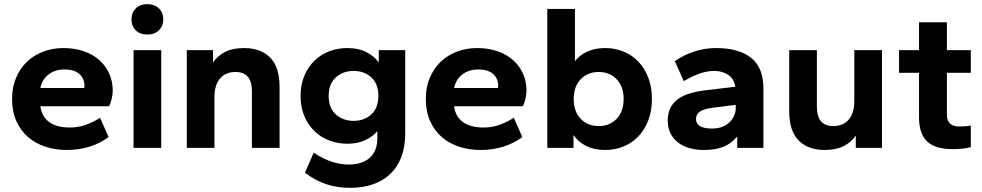

<svg xmlns="http://www.w3.org/2000/svg" viewBox="-20 -711 4723 923"><path d="M301 10Q247 10 199 -5.5Q151 -21 115.5 -51.5Q80 -82 59 -128Q38 -174 38 -235Q38 -291 57 -336.5Q76 -382 109.5 -414Q143 -446 188 -463Q233 -480 285 -480Q338 -480 382 -465Q426 -450 457 -422.5Q488 -395 505 -357.5Q522 -320 522 -275Q522 -258 517 -236Q512 -214 504 -200H174Q181 -149 217.5 -123.5Q254 -98 315 -98Q357 -98 393 -111Q429 -124 461 -145L502 -52Q417 10 301 10ZM289 -377Q244 -377 213 -352.5Q182 -328 174 -288H385Q386 -291 386 -298Q386 -333 362 -355Q338 -377 289 -377Z M622 0V-470H755V0ZM688 -545Q653 -545 632.5 -565.5Q612 -586 612 -618Q612 -650 632.5 -670.5Q653 -691 688 -691Q723 -691 744 -670.5Q765 -650 765 -618Q765 -586 744 -565.5Q723 -545 688 -545Z M1191 0V-273Q1191 -365 1112 -365Q1065 -365 1038 -334Q1011 -303 1011 -244V0H878V-470H1004V-411Q1026 -443 1062.5 -461.5Q1099 -480 1153 -480Q1233 -480 1278.5 -434.5Q1324 -389 1324 -293V0Z M1650 -20Q1605 -20 1564.5 -35Q1524 -50 1493 -79.5Q1462 -109 1443.5 -151.5Q1425 -194 1425 -250Q1425 -305 1443.5 -348Q1462 -391 1493 -420.5Q1524 -450 1564.5 -465Q1605 -480 1650 -480Q1703 -480 1741 -460.5Q1779 -441 1801 -411V-470H1928V-69Q1928 -6 1909.5 43Q1891 92 1856.5 125Q1822 158 1773 175Q1724 192 1663 192Q1602 192 1548.5 174.5Q1495 157 1446 119L1488 23Q1535 54 1576.5 67Q1618 80 1656 80Q1720 80 1757 48Q1794 16 1794 -47V-81Q1772 -54 1735.5 -37Q1699 -20 1650 -20ZM1680 -130Q1731 -130 1765 -161Q1799 -192 1799 -250Q1799 -308 1765 -339Q1731 -370 1680 -370Q1629 -370 1594.5 -339Q1560 -308 1560 -250Q1560 -192 1594.5 -161Q1629 -130 1680 -130Z M2290 10Q2236 10 2188 -5.5Q2140 -21 2104.5 -51.5Q2069 -82 2048 -128Q2027 -174 2027 -235Q2027 -291 2046 -336.5Q2065 -382 2098.5 -414Q2132 -446 2177 -463Q2222 -480 2274 -480Q2327 -480 2371 -465Q2415 -450 2446 -422.5Q2477 -395 2494 -357.5Q2511 -320 2511 -275Q2511 -258 2506 -236Q2501 -214 2493 -200H2163Q2170 -149 2206.5 -123.5Q2243 -98 2304 -98Q2346 -98 2382 -111Q2418 -124 2450 -145L2491 -52Q2406 10 2290 10ZM2278 -377Q2233 -377 2202 -352.5Q2171 -328 2163 -288H2374Q2375 -291 2375 -298Q2375 -333 2351 -355Q2327 -377 2278 -377Z M2889 10Q2836 10 2797.5 -9.5Q2759 -29 2737 -62V0H2611V-668H2744V-417Q2766 -446 2803 -463Q2840 -480 2889 -480Q2937 -480 2978 -463Q3019 -446 3049 -414.5Q3079 -383 3096.5 -337.5Q3114 -292 3114 -235Q3114 -178 3096.5 -132.5Q3079 -87 3049 -55.5Q3019 -24 2978 -7Q2937 10 2889 10ZM2858 -105Q2911 -105 2944.5 -140Q2978 -175 2978 -235Q2978 -295 2944.5 -330Q2911 -365 2858 -365Q2805 -365 2771.5 -330Q2738 -295 2738 -235Q2738 -175 2771.5 -140Q2805 -105 2858 -105Z M3363 10Q3326 10 3294.5 1Q3263 -8 3239.5 -26Q3216 -44 3203 -70.5Q3190 -97 3190 -132Q3190 -167 3203 -192.5Q3216 -218 3239.5 -235Q3263 -252 3294.5 -261.5Q3326 -271 3363 -276L3515 -294Q3508 -334 3479.5 -352Q3451 -370 3413 -370Q3381 -370 3346.5 -358.5Q3312 -347 3267 -321L3224 -417Q3269 -448 3319.5 -464Q3370 -480 3421 -480Q3533 -480 3591.5 -432.5Q3650 -385 3650 -286V0H3524V-55Q3495 -20 3457 -5Q3419 10 3363 10ZM3403 -93Q3430 -93 3451 -101Q3472 -109 3486.5 -123Q3501 -137 3509 -154.5Q3517 -172 3517 -192V-207L3406 -193Q3366 -188 3346 -175.5Q3326 -163 3326 -139Q3326 -93 3403 -93Z M3945 10Q3865 10 3819.5 -35.5Q3774 -81 3774 -177V-470H3907V-197Q3907 -105 3986 -105Q4033 -105 4060 -136Q4087 -167 4087 -226V-470H4220V0H4094V-59Q4072 -27 4035.5 -8.5Q3999 10 3945 10Z M4561 6Q4475 6 4436.5 -31.5Q4398 -69 4398 -147V-361H4302V-470H4398V-604H4532V-470H4647V-361H4532V-160Q4532 -103 4591 -103Q4603 -103 4619.5 -104Q4636 -105 4647 -107V-4Q4631 1 4607.5 3.5Q4584 6 4561 6Z"/></svg>

Font: Celebes
Style: Bold
Weight: 700
Designer: Anugrah Pasau
Foundry: Lafontype
Version: Version 1.000; ttfautohint (v1.8.4)